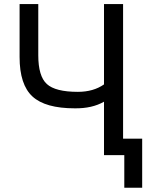

<svg xmlns="http://www.w3.org/2000/svg" viewBox="-20 -752 751 933"><path d="M166 -483.4Q166 -381.8 207.5 -343.8Q249 -305.7 358.4 -305.7Q433.6 -305.7 485.4 -341.8V-732.4H578.1V-78.1H670.9V160.2H584V2H571.3H541H485.4V-257.8Q427.7 -224.6 343.8 -225.6Q200.2 -225.6 137.7 -283.2Q75.2 -340.8 75.2 -474.6V-732.4H166Z"/></svg>

Font: Gen Shin Gothic Regular
Style: Regular
Weight: 400
Designer: [Source Han Sans]
Ryoko NISHIZUKA  (kana & ideographs); Paul D. Hunt (Latin, Greek & Cyrillic); Wenlong ZHANG  (bopomofo
Version: Version 1.002.20150607